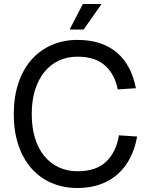

<svg xmlns="http://www.w3.org/2000/svg" viewBox="-20 -926 751 962"><path d="M368 16Q297 16 238 -9.5Q179 -35 137 -83Q95 -131 72 -199.5Q49 -268 49 -354Q49 -440 72 -509Q95 -578 137 -626Q179 -674 238 -700Q297 -726 368 -726Q433 -726 482.5 -709Q532 -692 568 -660.5Q604 -629 627 -584.5Q650 -540 661 -484L570 -478Q555 -554 506 -598Q457 -642 368 -642Q317 -642 275 -622.5Q233 -603 202.5 -565.5Q172 -528 155.5 -475Q139 -422 139 -354Q139 -287 155.5 -233.5Q172 -180 202.5 -143.5Q233 -107 275 -87.5Q317 -68 368 -68Q462 -68 512 -116Q562 -164 576 -248L667 -242Q657 -184 633 -136.5Q609 -89 571.5 -55Q534 -21 483 -2.5Q432 16 368 16ZM329 -778 395 -906H489L399 -778Z"/></svg>

Font: Geist
Style: Regular
Weight: 400
Designer: Basement.studio, Andrés Briganti, Mateo Zaragoza
Foundry: Basement.studio, Vercel, Andrés Briganti, Guido Ferreyra, Mateo Zaragoza
Version: Version 1.401